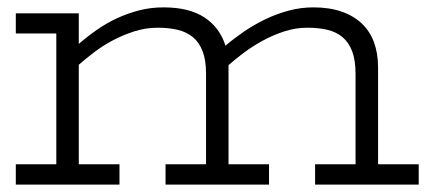

<svg xmlns="http://www.w3.org/2000/svg" viewBox="-20 -501 1172 521"><path d="M835 -55.2H944.8V-300.8Q944.8 -337.9 935.5 -362.1Q926.3 -386.2 909.2 -400.4Q892.1 -414.6 867.9 -420.2Q843.8 -425.8 814 -425.8Q782.2 -425.8 752 -416Q721.7 -406.2 693.8 -391.1Q666 -376 642.1 -358.2Q618.2 -340.3 600.1 -324.2V-318.8V-55.2H710V0H429.2V-55.2H539.1V-300.8Q539.1 -337.9 529.8 -362.1Q520.5 -386.2 503.2 -400.4Q485.8 -414.6 461.7 -420.2Q437.5 -425.8 408.2 -425.8Q375.5 -425.8 344.7 -416Q314 -406.2 286.4 -391.6Q258.8 -377 235.4 -359.1Q211.9 -341.3 193.8 -325.2V-55.2H304.2V0H22.9V-55.2H132.8V-410.2H22.9V-464.8H193.8V-381.8Q216.8 -401.9 242.7 -419.9Q268.6 -438 297.4 -451.4Q326.2 -464.8 357.7 -472.9Q389.2 -481 423.8 -481Q493.7 -481 535.2 -453.4Q576.7 -425.8 591.8 -377Q614.7 -396.5 642.1 -415.3Q669.4 -434.1 700 -448.7Q730.5 -463.4 763.4 -472.2Q796.4 -481 830.1 -481Q874 -481 907 -469.5Q939.9 -458 961.9 -437Q983.9 -416 994.9 -386Q1005.9 -356 1005.9 -318.8V-55.2H1116.2V0H835Z"/></svg>

Font: Stint Ultra Expanded
Style: Regular
Weight: 400
Width: 7
Designer: Astigmatic (AOETI)
Foundry: Astigmatic (AOETI)
Version: Version 1.000